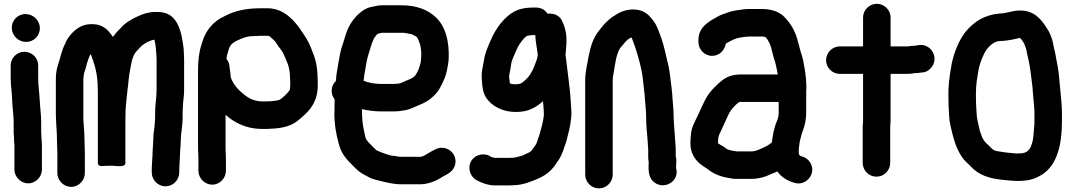

<svg xmlns="http://www.w3.org/2000/svg" viewBox="-20 -792 5771 1033"><path d="M37.5 -440V-370C37.5 -326.8 45.5 -289.2 45.5 -249.7C47.3 -205.8 53.5 -173.6 53.5 -132V-84C53.5 -73.8 54.1 -64.2 55.5 -55.1V-42C55.5 -33 56.1 -24.2 57.5 -15.1V120C57.5 160.1 91.9 194.5 132 194.5C172.3 194.5 205.5 159.8 205.5 120V-3.5C206.4 -17.9 203.5 -31.7 203.5 -42C203.5 -56 201.5 -72 201.5 -84V-132C201.5 -177.9 195.6 -212.1 193.5 -255.5C191.9 -294.2 185.5 -333.1 185.5 -370V-440C185.5 -480.4 151.8 -513.5 111.5 -513.5C71.2 -513.5 37.5 -480.4 37.5 -440ZM43.5 -643C43.5 -600.8 78.2 -566.5 120.5 -566.5C161.2 -566.5 194.5 -598.8 194.5 -640C194.5 -682 158.7 -716.5 117.5 -716.5C76.8 -716.5 43.5 -684.2 43.5 -643Z M431.5 -394C431.5 -397.9 435.1 -404.8 438 -415.6L444 -435.4C444 -435.5 444.1 -435.8 444.1 -436L448.1 -451.8C452.8 -468.3 459.8 -487.7 468.1 -501.8C485 -457 500.2 -412.4 504.5 -353.6C504.5 -348.9 504.8 -343.2 505.5 -337.2V-327C505.5 -317.6 506.5 -308.1 506.5 -298V85C506.5 108.1 538.4 100.2 547 100.2C556.1 100.1 567.2 99.9 580.4 99.5C609.9 100.6 654.5 109.7 654.5 85V-131C654.5 -152.2 654.8 -173.1 655.5 -193.6C656.8 -232.6 662.5 -265.3 665.4 -303.6C671.1 -341.2 672.8 -386.3 680.2 -418.2C685.2 -439.5 685.9 -453.4 691.8 -473L700.7 -496.6C702.6 -501.8 707.7 -506.8 712.3 -513.9C718.6 -522.1 731 -532.6 740.3 -543.6C750.7 -553.8 779 -570.9 795 -574.9L811 -578.9C815.1 -563 818.1 -541.7 819.5 -521.1L821.5 -493C822.2 -485.2 822.5 -477.7 822.5 -470V-309C822.5 -269.3 814.5 -229.7 814.5 -184V-161C814.5 -154 814.2 -146.8 813.5 -139L811.6 -113.5C807.9 -91.2 804.5 -61.5 804.5 -36C804.5 -18.4 800.5 17.6 800.5 40V48C799.2 56.5 798.5 65.8 798.5 76C798.5 81.3 797.5 86.7 797.5 92C797.5 100.4 796.5 106.8 796.5 113V136C796.5 176.2 829.9 210.5 870.5 210.5C911.1 210.5 944.5 176.2 944.5 136V117C944.5 105.6 946.5 91 946.5 76C946.5 64.4 948.5 54.5 948.5 40C948.5 17.9 952.5 -9.9 952.5 -34C952.5 -73.6 962.5 -113 962.5 -158V-184C962.5 -191.2 963.5 -199.4 963.5 -208C963.5 -241.9 970.5 -268.5 970.5 -307V-470C970.5 -481.6 970.2 -493.1 969.5 -504.8L967.5 -533.9C967.5 -534 967.4 -534.3 967.4 -534.6C957 -618.1 937.8 -727.5 831 -727.5H814C779.4 -727.5 748.6 -716.9 723.8 -705.4C687.8 -689 654.1 -670.2 627.8 -639.5L615.2 -626.8C604.9 -616.6 596 -604.7 587.5 -593.1C583 -600.4 575.9 -610.1 567.5 -620.1C546.3 -645 519.2 -659.2 487.9 -661.5C449.4 -664.4 423.1 -656 399.1 -640.5C372.3 -622.5 343.7 -591.5 331.6 -559.2C312.6 -524.5 305 -481.9 292.3 -443.3C284.3 -422.1 280.5 -393.5 280.5 -367V-182C280.5 -134.3 286.5 -85.6 286.5 -40C286.5 -19.3 288.5 11 288.5 30V139C288.5 179.1 322.9 213.5 363 213.5C403.3 213.5 436.5 178.8 436.5 139V30C436.5 8.2 434.5 -20.5 434.5 -43C434.5 -79.4 430.5 -113.8 428.5 -147.4V-367C428.5 -374.3 431.5 -386.2 431.5 -394Z M1047.5 60V127C1047.5 167.1 1081.9 201.5 1122 201.5C1162.3 201.5 1195.5 166.8 1195.5 127V60C1195.5 43.1 1193.5 22.1 1193.5 5V-174.3C1237.7 -135.3 1300.8 -98.8 1385.7 -98.5C1408.9 -97.3 1434.3 -99.2 1454.8 -100.5C1503.9 -103.6 1548.8 -116.2 1578.8 -140.2C1631.7 -182.6 1689.5 -230.9 1689.5 -331V-352C1689.5 -409.9 1682.7 -466.1 1662.6 -509.6C1657.2 -525.8 1648.7 -546.5 1641.1 -561.8L1629 -584C1621.6 -597.5 1610.2 -612.1 1601.6 -625.6C1590 -644.4 1574.4 -664 1560 -679.6C1527.4 -712.3 1485.9 -747.5 1419 -747.5H1381C1302.9 -747.5 1241.5 -733.6 1188.5 -705.2C1129.5 -678.7 1087.6 -630.7 1068 -565.6L1063.1 -548.7C1050.9 -512.2 1045.5 -464.9 1045.5 -418V4C1045.5 23.9 1047.5 44 1047.5 60ZM1427 -598.5C1427.9 -598.5 1433.6 -594.8 1440.2 -588.2C1448.9 -579.4 1457.2 -574.4 1463.4 -564.4C1471.6 -551.3 1481.8 -537.1 1492.9 -522.7L1502 -509C1507.5 -496.9 1511.1 -489.6 1515.5 -479.2L1525.5 -455.1C1535.3 -433.1 1540.5 -401.4 1540.5 -371C1540.5 -364.4 1541.5 -357.9 1541.5 -352V-331C1541.5 -326.5 1540.5 -323.7 1540.5 -320C1540.5 -315.8 1539.7 -311.6 1538.8 -307.6C1538.4 -307.1 1535.5 -303.6 1534.1 -301.7L1526.1 -291.7C1522.9 -287.3 1504 -269.9 1500.1 -266.7L1490.2 -258.8C1487.6 -256.7 1489.6 -257.7 1480.7 -253.8C1463.3 -249.6 1438.7 -246.5 1416 -246.5H1391C1355.7 -246.5 1323.3 -260.4 1302.6 -275.9C1268.7 -302.3 1237 -330.9 1221.5 -376.1C1221.2 -384.6 1219.6 -397.6 1218.4 -406.7L1214.4 -436.4C1213.1 -450.6 1208.5 -462.7 1198.1 -475.3C1199.6 -487.4 1201.8 -496.3 1205 -507.5L1210 -524.5C1213.9 -538.1 1216.8 -542.2 1225.5 -553.8C1232.2 -560.2 1242.9 -567.5 1251.4 -571.7C1278.4 -584.2 1305.3 -597.5 1340 -597.5C1352.4 -597.5 1368.6 -599.5 1381 -599.5H1419C1421.7 -599.5 1424.2 -598.5 1427 -598.5Z M2086.6 45.5C2057.7 38.1 2029.4 28 2004.4 15.7L1964.8 -23.8C1958.7 -29.9 1956.2 -34.3 1949.8 -43.4C1945.6 -52.4 1942.7 -66.2 1939.2 -84.5C1930.9 -122.8 1927.5 -153.3 1927.5 -197V-204.8C1958.5 -197.4 1995.5 -192.5 2032 -192.5H2098C2117.1 -192.5 2133.9 -194.3 2150.8 -197.6C2183.4 -200.9 2211.5 -217.6 2233.5 -226.3C2265.6 -238.4 2292.2 -254.5 2314.7 -277C2341.1 -301.7 2355.4 -333.4 2369.4 -364.9C2383.5 -395.9 2388 -428.7 2393.4 -466.2C2393.4 -466.5 2393.5 -466.9 2393.5 -467.2C2399.6 -564.5 2377.4 -651.7 2323.5 -700.2C2281.3 -739.8 2220.3 -763.5 2142 -763.5H2035C2021.7 -763.5 2010.1 -762 1995.2 -758.2L1975.4 -754.2C1958.4 -750.4 1942.6 -742.7 1926.6 -731.1C1892.1 -705.2 1864.8 -669.3 1847.4 -626.7C1837.7 -602.3 1830.1 -569.7 1821.2 -546.2C1812.2 -519 1806.9 -490.4 1801.6 -458.8C1797.3 -425.6 1788.6 -396.9 1787.6 -356.9C1772.8 -343.1 1764.5 -325 1764.5 -304C1764.5 -286.8 1769 -272.4 1780.5 -257.5V-249.2C1779.9 -231.8 1779.5 -214 1779.5 -199.3C1776.5 -127.9 1789.6 -65 1805 -9.6C1819 38.5 1846.9 67.6 1876.2 96.8L1893.2 113.8C1900.8 121.5 1907.3 127.2 1915.4 133C1929 143.7 1947.2 151 1959.4 158.6C1975.6 168.7 1997.4 174.6 2017.1 179.2C2051.1 187.7 2093.5 199.5 2139 199.5H2242C2258.2 199.5 2275.8 195.9 2287 193.1C2314 186.4 2343.8 170.8 2363.9 157.4C2367.5 155.1 2367.4 155.3 2369.6 154.2C2392.2 142.9 2418 129.2 2427.5 97.6C2440.6 53.9 2413.4 16.5 2377.7 5.9C2359.8 0.7 2339.5 1.9 2321 12C2310.1 18 2296.3 24.5 2282.4 33.4C2269.8 40.9 2254.6 51.5 2242 51.5H2136C2122.9 51.5 2107.2 46.1 2086.6 45.5ZM2035 -615.5H2153.9C2171.5 -612.4 2175.7 -611.7 2194.8 -608.1C2194.8 -608.1 2195.2 -607.9 2195.4 -607.8L2213.1 -599C2216 -597.3 2219.7 -594.8 2223.6 -591.6C2228.7 -584.7 2233.1 -570.3 2237.5 -560.2C2243.5 -545.1 2246.5 -521.2 2246.5 -498C2246.5 -485.1 2244.9 -470.5 2243.6 -457.9C2238.1 -430.4 2225.4 -397.1 2210.2 -381.8C2194.7 -366.3 2168.1 -360.5 2141.4 -347.2C2132.2 -342.6 2115.9 -340.5 2098 -340.5H2029C1995.3 -340.5 1963 -347.2 1936.3 -357.1C1937.3 -368.1 1938.8 -380.5 1940.3 -390L1948.4 -436.1C1954.1 -478 1963.5 -502.6 1975 -540.4C1984.4 -571.4 1992.1 -591.8 2012.4 -610.2C2020.6 -612.1 2030.2 -615.5 2035 -615.5Z M2719.5 -374.8V-387.4C2720 -391.9 2721.3 -399.3 2723.1 -405.7C2727.6 -422.2 2729.9 -454.5 2734.5 -466.2C2743.5 -486.7 2755.8 -518.5 2766 -539.1C2778.4 -560.6 2796.4 -586.9 2815.9 -599C2820.3 -600.8 2840.9 -603.5 2852 -603.5H2859.8C2861.5 -566 2869.4 -532.1 2873.4 -497.1C2870.1 -472.6 2865.1 -463.2 2855.3 -437.3C2844.1 -405.9 2825.9 -377.9 2802.8 -358.4C2788.6 -345.5 2779.4 -338.5 2756 -338.5C2731.3 -338.5 2722.5 -342.1 2722.5 -347C2722.5 -355.7 2720.9 -364.1 2719.5 -374.8ZM2722 57.5H2645.2C2641.9 56.9 2632.1 55.1 2624.6 53.5C2589.6 27 2538.5 37.4 2516.9 71.9C2492.8 110.2 2509.5 154.7 2539.2 174.5C2561.7 188.6 2604.1 205.5 2642 205.5H2722C2728.9 205.5 2734.7 205.2 2741.7 204.5C2790.8 204.2 2835.2 185.9 2868.8 171.5C2907.2 156.2 2938.3 134.1 2962 102.5C2970.2 91.6 2977.5 80.7 2987.5 65.8C3006 36.2 3016 1.4 3026.9 -31C3026.9 -31.3 3027.1 -31.8 3027.2 -32.1C3035.7 -68.6 3048.4 -108 3052.4 -152.7C3056.3 -183.5 3053 -204.4 3051.5 -232.6C3047.4 -317.7 3032 -413.7 3022.6 -498.1C3023.2 -504.6 3023.8 -511.4 3024.5 -517.9L3026.4 -543.7C3027.7 -554.3 3028.2 -563.7 3027.5 -573.5V-586C3027.5 -596.2 3026.4 -606.7 3024.3 -617.5C3020.2 -637.6 3015.6 -657 3005.4 -676.3C2994.1 -705.6 2965 -722.3 2925.1 -718.5C2912.1 -740 2889.9 -751.5 2862 -751.5H2852C2779.9 -751.5 2743.1 -734.5 2702.4 -697.1C2661.3 -657.7 2636.5 -615.2 2613.4 -560.7C2601.1 -529.2 2589.2 -505.9 2583.6 -466.9C2578.4 -433.7 2568.1 -402.8 2572.6 -360.9L2574.6 -334.8C2578.5 -299.6 2586.3 -274.4 2607.6 -250.7C2644.5 -208.1 2712.5 -180 2794.9 -192.6C2837 -199.1 2872.9 -221.7 2901.3 -247.6C2902.2 -239.3 2903.2 -230.4 2903.5 -224.4C2904.7 -199.4 2907.2 -189.6 2905.6 -167.3C2901.3 -133.9 2892.6 -101.8 2884 -72.5C2878.7 -53.9 2873.5 -43.7 2867.3 -22.6C2860.2 -8.4 2850.1 3.7 2840.7 16.9C2833.3 28.1 2814.1 32.8 2792 44.5C2778.1 49 2761 53.5 2744 56.5H2736C2731.3 56.5 2726.7 57.5 2722 57.5Z M3467.5 10.4V53C3467.5 62 3468.4 70.8 3470.3 80.5C3469.8 85.8 3469.5 91.3 3469.5 97V112C3469.5 146.8 3478.5 174.2 3503.9 191.8C3558.3 229.3 3637.2 180.9 3617.5 113.1V97C3617.5 85 3621.6 65.6 3615.5 51.1V7C3615.5 6.8 3615.5 6.6 3615.5 6.3C3613.1 -39.6 3609.1 -74.6 3606.5 -118.7L3604.5 -154.3C3604.5 -167.8 3604.2 -181 3603.5 -191.8L3601.5 -221.8C3600.8 -231.8 3599.2 -243.7 3598.5 -258.5C3596.7 -305.1 3589.4 -341.1 3585.4 -384.3C3580.9 -420.5 3575 -446.9 3566.2 -480.9C3556.3 -525.1 3545.9 -570.1 3529.6 -609.6C3520 -635.2 3512.3 -658.3 3495 -680.5C3476.1 -706.3 3452.7 -730.8 3414.4 -738.3C3370.4 -746.8 3331.4 -734.6 3303.8 -718.8C3283.1 -706.8 3274.4 -701.5 3254.4 -684.5C3229 -663 3218.9 -646.6 3200.2 -623.8C3170.5 -584.9 3157.5 -542.4 3146.7 -488.2C3140.3 -447.6 3128.5 -408.3 3128.5 -359V147C3128.5 187.9 3161.5 221.5 3202.5 221.5C3243.5 221.5 3276.5 187.9 3276.5 147V-359C3276.5 -369 3277.4 -378.2 3279.3 -387.7C3288.9 -440.6 3294.3 -498.7 3315.9 -532.3C3336.2 -555.1 3350.9 -580.1 3377 -590.7C3378.1 -589.2 3379.6 -586.7 3380.1 -585C3386.9 -564.9 3394.7 -549.1 3401 -526.4C3416.7 -477.1 3432.5 -422.3 3438.6 -367.7C3442.3 -326.8 3448.5 -292 3450.5 -251.2C3453.8 -212.4 3456.5 -189.7 3456.5 -152C3456.5 -116.3 3461 -79.3 3463.5 -46.5C3463.6 -36 3465.5 -26 3465.5 -18C3465.5 -9.3 3466.7 -1.9 3467.5 10.4Z M4318.5 -317C4318.5 -351.7 4314.8 -389 4309.3 -422.1C4304.5 -448.5 4299.3 -482.5 4289.7 -507.4C4285.3 -519.2 4281.6 -538.6 4277 -554.4L4269 -582.6C4265.4 -594 4262.9 -603.3 4259.4 -611.1L4251.4 -629.1C4239.1 -656.1 4214.2 -688.3 4193.3 -707.3C4166.4 -730.7 4126.8 -743.5 4081 -743.5H4018C4007.7 -743.5 3995.6 -744 3984.2 -742.4C3950.6 -737.6 3918.5 -734.6 3889.5 -722.7C3872.9 -716.6 3855.5 -711.5 3839.6 -701.8L3825.9 -693.9C3782.7 -670.3 3737.5 -639.8 3737.5 -575V-566C3737.5 -526.2 3770.7 -491.5 3811 -491.5C3849.6 -491.5 3878.7 -520.5 3884.8 -556.7C3887.9 -559 3892.4 -561.7 3894.8 -562.9L3912.8 -572.9C3924.5 -578.8 3941.8 -586.6 3956 -588.7C3975.2 -592.1 3994.8 -595.5 4016 -595.5H4081C4084.3 -595.5 4087.6 -594.5 4091 -594.5C4092 -594.5 4094.6 -593.6 4099.2 -592C4109.3 -581.1 4114.7 -570.7 4122.6 -554.9C4132.8 -528.9 4138.1 -491 4150.1 -459.2L4154.8 -440.2C4158.7 -421.8 4162.1 -408.6 4164.4 -391.5H3968C3904.7 -391.5 3876.5 -371.3 3841.6 -339.2C3807.4 -308 3785.4 -280.6 3765.7 -238.3L3753.7 -212.4C3739.4 -183.7 3725.5 -151 3711.8 -123.6C3698.8 -97.5 3694.5 -57.3 3694.5 -21C3694.5 28 3715.6 62.4 3743.8 87.4C3759.3 100.9 3778.9 110.9 3791.2 120.8C3819.7 143.6 3857 158.3 3898.9 165.3L3915.8 168.3C3923.5 169.7 3932.5 170.5 3941 170.5H4022C4058.5 170.5 4095 160.8 4122.1 147.4C4133.7 142.8 4149.1 136.6 4162.6 130.5C4184.4 162 4215.9 180.7 4255.5 192C4300 205 4337.5 174 4347 141.5C4360.1 96.6 4329.9 59.4 4296.4 50C4290.8 48.4 4287.5 47.7 4283.9 46C4281.9 43.4 4278.9 38.4 4277.5 34.3V12.9C4277.9 9.9 4278.4 5.3 4278.5 -0.6C4279.7 -6.4 4281.5 -14.1 4281.5 -21C4281.5 -23.6 4281.9 -26.8 4283 -30.6C4288.9 -51.1 4290.5 -66.6 4297.6 -84.3C4310.8 -116.5 4317.5 -149.1 4317.5 -191V-304C4317.5 -307.7 4318.5 -312.5 4318.5 -317ZM3843.5 -33C3843.5 -47.8 3846.5 -60.4 3848.5 -65.1C3860.2 -92.4 3876.5 -123.3 3888.5 -152L3898.3 -173.6C3910.8 -198.6 3918.5 -207.8 3940.4 -229.7C3947 -235.2 3951.7 -240.2 3959.9 -243.5L4169.5 -243.5V-180.8L4167.6 -165.8C4166 -156.5 4163.6 -148.2 4159.6 -139.1C4144.4 -104.9 4137.8 -65.2 4132.4 -24.9L4112.1 -10.5C4104.5 -5.8 4097 -2.6 4087.8 1.7C4066.1 11.6 4047.3 22.5 4022 22.5H3947C3943.7 22.5 3940.3 22.2 3937.1 21.7L3920.2 18.7C3919.6 18.6 3918.7 18.5 3918 18.5C3914.6 18.5 3913.7 17 3910.8 16.6C3901 15.2 3887.9 9.2 3882.8 4.2C3873.8 -4.9 3852.6 -12.7 3842.5 -22C3842.6 -23.8 3843.5 -29.4 3843.5 -33Z M4623.5 -698V-542.5H4499C4458.1 -542.5 4424.5 -508.5 4424.5 -468C4424.5 -427.3 4458.4 -394.5 4499 -394.5H4623.5V-142C4623.5 -133.8 4621.5 -121.1 4621.5 -110V84C4621.5 124.9 4654.5 158.5 4695.5 158.5C4736.5 158.5 4769.5 124.9 4769.5 84V-110C4769.5 -117.7 4771.5 -130.2 4771.5 -142V-394.5H4857C4873.2 -394.5 4885.1 -395.3 4900.4 -398.5H4902C4913.4 -398.5 4923.6 -399.4 4935.7 -401.6L4946.1 -402.6C4966.2 -404.4 4983.9 -418.2 4994.8 -433.9C5031.7 -487.3 4985.6 -559.9 4921.9 -549.3L4910.8 -547.3C4909.9 -547.1 4908.7 -546.7 4907.8 -546.5C4892.1 -546.4 4877.3 -544 4865.2 -542.5H4771.5V-698C4771.5 -738.4 4737.8 -771.5 4697.5 -771.5C4657.2 -771.5 4623.5 -738.4 4623.5 -698Z M5359 -719.5C5358.7 -719.5 5358.2 -719.5 5357.8 -719.4C5272.3 -710.9 5220.9 -674.2 5177.5 -624.1C5142.2 -581.8 5114.2 -514.1 5100.8 -451.6C5100.7 -451.5 5100.7 -451.2 5100.7 -451.1L5092.7 -403C5087 -366.3 5082.5 -329.7 5082.5 -286C5082.5 -265.1 5082.8 -245 5083.5 -224.4C5086.2 -185.9 5085.3 -150.2 5093.8 -116.1C5108.1 -52 5123.2 7.1 5156.7 54.1C5168.4 71.7 5181.8 82.5 5194.2 94.8L5211.2 111.8C5246.6 147.3 5296.8 166 5356.4 173.4C5391.8 177.8 5424.5 181.5 5464 181.5C5474.1 181.5 5484.3 180.1 5492.8 179.5C5530.1 177.4 5561.1 163.1 5584.5 148.6C5668.1 97.2 5693.5 -14.3 5693.5 -140V-185C5693.5 -220.2 5689 -258.1 5686.4 -290.1L5681.5 -340.1C5678.2 -384 5673.8 -421.9 5665.2 -462.5C5660.8 -484.8 5658.3 -505.7 5652 -528.3C5647 -546.7 5646 -564.8 5638.8 -585.2C5632.1 -604.1 5625.5 -621.3 5612.4 -640C5584.1 -685.2 5546.5 -735.5 5469 -735.5C5425.8 -735.5 5394.1 -719.5 5359 -719.5ZM5467.4 -587.5C5477.7 -580.9 5481.8 -569 5490.3 -557.4C5493.2 -551.2 5495.9 -542.9 5499.3 -533.5C5503.5 -523 5503.9 -507.9 5508.9 -490.7C5518.3 -453.3 5524.8 -409.1 5529.6 -366.5L5534.6 -326.7L5538.5 -276C5540.8 -247.8 5545.5 -214.6 5545.5 -185V-140C5545.5 -127.7 5544.9 -116 5543.6 -104.3C5541.2 -79.4 5540.1 -48.8 5534.9 -29.3C5524.8 6.3 5514.8 26.1 5480.9 32.5C5474.2 32.6 5468.3 32.8 5459.5 33.5H5444.6C5424.3 31.5 5394.4 29.4 5374.2 25.7C5359 22.9 5340.8 22.2 5329.9 17C5318.4 10.3 5309.2 1.8 5299.3 -9.3C5299.1 -9.6 5298.7 -10 5298.3 -10.3C5281 -25.7 5267.8 -39.8 5261 -62.6C5260.9 -63 5260.6 -63.6 5260.4 -64.1C5253.5 -79.6 5252 -86.1 5247.2 -108.7C5241.1 -135.4 5236 -151.9 5234.5 -179.9C5231.7 -211.4 5230.5 -249.7 5230.5 -285C5230.5 -337.8 5238 -377.3 5246.3 -424.6C5254.3 -460.1 5272.5 -504.5 5290.7 -529.1C5308.9 -549.3 5330.6 -571.5 5363 -571.5C5386.9 -571.5 5410.2 -576.6 5429.9 -579.6C5442.2 -581.5 5455.6 -586.9 5467.4 -587.5Z"/></svg>

Font: Smoothie
Style: SeBd
Weight: 600
Foundry: Cannot Into Space Fonts
Version: Version 0.8